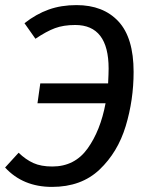

<svg xmlns="http://www.w3.org/2000/svg" viewBox="-21 -721 581 753"><path d="M503 -439Q503 -329 472 -226.5Q441 -124 369.5 -56Q298 12 183 12Q69 12 -1 -64L52 -122Q80 -95 110 -81.5Q140 -68 184 -68Q272 -68 322.5 -138.5Q373 -209 393 -316H126L137 -394H403Q405 -434 405 -452Q405 -623 274 -623Q228 -623 194.5 -610.5Q161 -598 118 -569L75 -630Q121 -666 170 -683.5Q219 -701 279 -701Q384 -701 443.5 -637Q503 -573 503 -439Z"/></svg>

Font: Fira Sans
Style: Italic
Weight: 400
Italic angle: -8°
Designer: bBox Type GmbH & Carrois Corporate GbR & Edenspiekermann AG
Foundry: bBox Type GmbH & Carrois Corporate GbR & Edenspiekermann AG
Version: Version 4.301